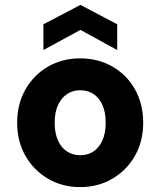

<svg xmlns="http://www.w3.org/2000/svg" viewBox="-20 -751 654 783"><path d="M307 12Q234 12 176 -22Q118 -56 84 -115Q50 -174 50 -250Q50 -327 84 -386.5Q118 -446 176 -479.5Q234 -513 307 -513Q380 -513 438.5 -479.5Q497 -446 530.5 -386.5Q564 -327 564 -250Q564 -174 530 -115Q496 -56 438 -22Q380 12 307 12ZM307 -118Q337 -118 360 -132.5Q383 -147 397 -177Q411 -207 411 -250Q411 -294 397.5 -323.5Q384 -353 360.5 -368Q337 -383 307 -383Q278 -383 254.5 -368Q231 -353 217 -323.5Q203 -294 203 -250Q203 -207 217 -177Q231 -147 254.5 -132.5Q278 -118 307 -118ZM157 -547V-652L308 -731L458 -652V-547L308 -629Z"/></svg>

Font: DM Sans 18pt Black
Style: Regular
Weight: 900
Designer: Colophon Foundry, Jonny Pinhorn
Foundry: Colophon Foundry
Version: Version 4.004;gftools[0.9.30]